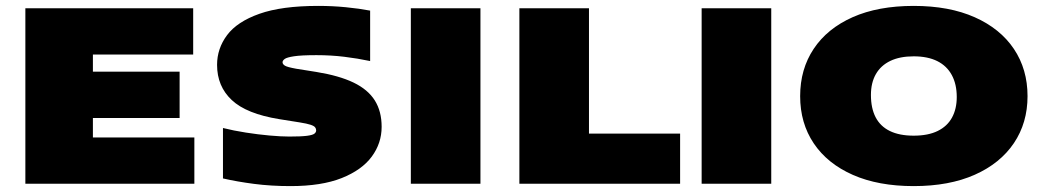

<svg xmlns="http://www.w3.org/2000/svg" viewBox="-20 -623 3536 651"><path d="M66 0V-595H635V-438H295V-157H639V0ZM179 -223V-380H589V-223Z M965 8Q899 8 841.5 0.5Q784 -7 736 -18V-189Q772 -180 813.5 -173.5Q855 -167 894 -163.5Q933 -160 961 -160Q1001 -160 1020.5 -162.5Q1040 -165 1046 -169.8Q1052 -174.5 1052 -181Q1052 -186.5 1048.5 -191.2Q1045 -196 1033 -200Q1021 -204 996 -208L927 -219Q815.5 -237 765.8 -283.8Q716 -330.5 716 -403Q716 -458.5 750 -504Q784 -549.5 859.5 -576.2Q935 -603 1059 -603Q1107 -603 1152.8 -598.5Q1198.5 -594 1235 -587V-416Q1192.5 -425 1147.2 -430.5Q1102 -436 1053 -436Q1001.5 -436 977 -432.2Q952.5 -428.5 945.2 -423Q938 -417.5 938 -412Q938 -405.5 945.8 -400.5Q953.5 -395.5 984 -390L1053 -379Q1130 -366.5 1178.8 -343Q1227.5 -319.5 1250.8 -282.5Q1274 -245.5 1274 -193Q1274 -137.5 1240.5 -92Q1207 -46.5 1138.5 -19.2Q1070 8 965 8Z M1373 0V-595H1609V0Z M1741 0V-595H1977V-170H2286V0Z M2359 0V-595H2595V0Z M3078 8Q2958 8 2871.8 -30Q2785.5 -68 2739.2 -136.8Q2693 -205.5 2693 -297Q2693 -388.5 2739 -457.5Q2785 -526.5 2871.2 -564.8Q2957.5 -603 3078 -603Q3198.5 -603 3285 -564.5Q3371.5 -526 3417.8 -457Q3464 -388 3464 -297Q3464 -206.5 3417.8 -137.8Q3371.5 -69 3285 -30.5Q3198.5 8 3078 8ZM3078 -163Q3127 -163 3159.5 -179Q3192 -195 3208 -224.5Q3224 -254 3224 -294Q3224 -337.5 3207.2 -368.5Q3190.5 -399.5 3158 -415.8Q3125.5 -432 3078 -432Q3031 -432 2998.8 -416.5Q2966.5 -401 2949.8 -371.8Q2933 -342.5 2933 -301Q2933 -256 2949 -225.2Q2965 -194.5 2997.2 -178.8Q3029.5 -163 3078 -163Z"/></svg>

Font: Encode Sans SC Expanded Black
Style: Regular
Weight: 900
Width: 7
Designer: Multiple Designers
Foundry: Impallari Type
Version: Version 3.002